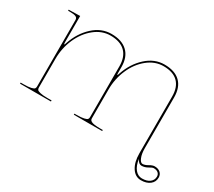

<svg xmlns="http://www.w3.org/2000/svg" viewBox="-125 -757 1256 1129"><g transform="rotate(30 503.5 -192.5)"><path d="M851.6 33.7Q857.4 77.1 877 100.8Q896.5 124.5 923.8 124.5Q957.5 124.5 976.6 109.6Q995.6 94.7 995.6 71.3Q995.6 55.7 984.9 46.4Q974.1 37.1 954.6 37.1Q945.8 37.1 925.8 49.1Q905.8 61 884.3 61Q864.7 61 851.6 33.7ZM55.2 -520H67.4L132.3 -521.5V-344.7Q132.3 -330.1 134.8 -330.1Q137.7 -330.1 141.1 -342.8Q167.5 -421.4 222.4 -471.9Q277.3 -522.5 345.2 -522.5Q416 -522.5 454.3 -486.3Q492.7 -450.2 492.7 -382.3V-344.7Q492.7 -330.1 495.1 -330.1Q497.1 -330.1 501 -343.3Q527.3 -421.4 582.5 -471.9Q637.7 -522.5 705.1 -522.5Q775.9 -522.5 813 -486.6Q850.1 -450.7 850.1 -382.3V-38.1Q850.1 0 860.4 24.4Q870.6 48.8 884.3 48.8Q899.4 48.8 919.7 36.9Q939.9 24.9 954.6 24.9Q978.5 24.9 992.9 37.6Q1007.3 50.3 1007.3 71.3Q1007.3 100.6 984.4 118.7Q961.4 136.7 923.8 136.7Q884.8 136.7 861.1 99.9Q837.4 63 837.4 2.4V-380.9Q837.4 -444.8 804 -478Q770.5 -511.2 705.1 -511.2Q647.5 -511.2 598.1 -471.4Q548.8 -431.6 520.8 -367.2Q492.7 -302.7 492.7 -231V-35.2Q492.7 -28.8 494.9 -24.4Q497.1 -20 504.2 -15.9Q511.2 -11.7 527.1 -9.5Q543 -7.3 567.4 -7.3H582.5V0H390.1V-7.3H404.8Q437 -7.3 454.3 -11.5Q471.7 -15.6 475.8 -21Q480 -26.4 480 -35.2V-380.9Q480 -444.3 445.6 -477.8Q411.1 -511.2 345.2 -511.2Q287.6 -511.2 238.3 -471.4Q189 -431.6 160.6 -367.2Q132.3 -302.7 132.3 -231V-35.2Q132.3 -26.4 136.5 -21Q140.6 -15.6 158 -11.5Q175.3 -7.3 207.5 -7.3H234.9V0H24.9V-7.3H44.9Q77.1 -7.3 94.5 -11.5Q111.8 -15.6 116 -21Q120.1 -26.4 120.1 -35.2V-487.3Q120.1 -501.5 108.2 -507.1Q96.2 -512.7 67.4 -512.7H55.2Z"/></g></svg>

Font: ZnikomitNo24
Style: Thin
Weight: 300
Designer: gluk
Foundry: gluk
Version: Version 0.55